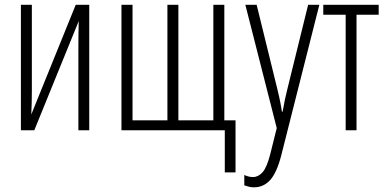

<svg xmlns="http://www.w3.org/2000/svg" viewBox="-20 -551 1630 812"><path d="M114.7 -530.8V-167Q114.7 -114.7 112.3 -66.9L300.3 -530.8H357.4V0H311.5V-347.2Q311.5 -375.5 311.8 -404.8Q312 -434.1 313 -461.9L125 0H68.4V-530.8Z M928.7 -530.8V-42H976.1V178.2H930.7V0H493.7V-530.8H540.5V-42H688V-530.8H734.4V-42H882.3V-530.8Z M1017.6 -530.8H1065.4L1152.8 -174.8Q1162.6 -134.3 1166 -115.5Q1169.4 -96.7 1172.4 -78.6H1175.3Q1180.2 -107.9 1185.1 -130.6Q1189.9 -153.3 1195.8 -176.3L1283.2 -530.8H1330.6L1168.9 108.4Q1149.9 180.7 1122.1 210.9Q1094.2 241.2 1054.2 241.2Q1043.5 241.2 1033.9 239Q1024.4 236.8 1013.2 232.9V189Q1031.7 197.8 1049.8 197.8Q1072.3 197.8 1090.3 177.7Q1108.4 157.7 1123 100.6L1150.4 -9.3Z M1581.5 -488.8H1487.8V0H1441.9V-488.8H1347.2V-530.8H1581.5Z"/></svg>

Font: Open Sans Condensed Light
Style: Regular
Weight: 300
Width: 3
Designer: Monotype Design Team
Foundry: Monotype Imaging Inc.
Version: Version 3.003; ttfautohint (v1.8.4)